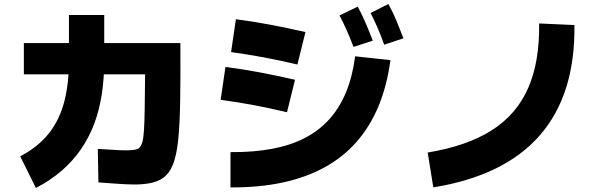

<svg xmlns="http://www.w3.org/2000/svg" viewBox="-20 -875 3040 958"><path d="M471 35 468 -132Q488 -131 518 -129Q548 -127 580 -125.5Q612 -124 637 -126Q662 -128 672 -135Q684 -144 690 -165Q696 -186 698.5 -226.5Q701 -267 702 -334.5Q703 -402 704 -504H99V-660H880Q881 -492 879 -373Q877 -254 869 -176Q861 -98 842.5 -53Q824 -8 792 14Q765 32 728 39Q691 46 648 45.5Q605 45 559.5 41.5Q514 38 471 35ZM159 63 81 -95Q172 -143 225 -211Q278 -279 301 -369Q324 -459 324 -572V-800H500V-572Q500 -484 488 -405.5Q476 -327 450.5 -258.5Q425 -190 384.5 -131Q344 -72 288 -23.5Q232 25 159 63Z M1504 -715 1464 -553Q1380 -573 1297.5 -588.5Q1215 -604 1133 -615L1157 -779Q1243 -768 1330 -751.5Q1417 -735 1504 -715ZM1452 -477 1412 -315Q1328 -335 1245.5 -350.5Q1163 -366 1081 -377L1105 -541Q1191 -530 1278 -513.5Q1365 -497 1452 -477ZM1130 60V-116Q1245 -115 1338 -132.5Q1431 -150 1502 -187Q1573 -224 1624 -281Q1675 -338 1707 -416Q1739 -494 1752 -594L1928 -575Q1911 -447 1868.5 -345Q1826 -243 1758.5 -166.5Q1691 -90 1598.5 -39.5Q1506 11 1389 36Q1272 61 1130 60ZM1744 -641Q1724 -693 1707.5 -729.5Q1691 -766 1674 -798L1765 -842Q1787 -801 1805.5 -757.5Q1824 -714 1840 -672ZM1897 -652Q1878 -705 1861.5 -742Q1845 -779 1829 -810L1918 -855Q1941 -813 1959 -769.5Q1977 -726 1993 -684Z M2142 60 2114 -114Q2309 -146 2433 -224.5Q2557 -303 2615 -435Q2673 -567 2670 -758L2846 -750Q2851 -405 2675 -201.5Q2499 2 2142 60Z"/></svg>

Font: Murecho Thin Black
Style: Regular
Weight: 900
Version: Version 1.010